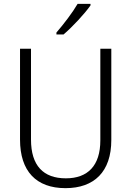

<svg xmlns="http://www.w3.org/2000/svg" viewBox="-20 -967 682 997"><path d="M450 -939V-947H383C357 -902 311 -842 273 -798V-788H310C356 -827 420 -896 450 -939ZM558 -240V-714H501V-238C501 -107 436 -41 322 -41C205 -41 141 -107 141 -242V-714H84V-242C84 -78 168 10 320 10C469 10 558 -75 558 -240Z"/></svg>

Font: Noto Sans Devanagari SemiCondensed Light
Style: Regular
Weight: 300
Width: 4
Designer: Jelle Bosma - Monotype Design Team
Foundry: Monotype Imaging Inc.
Version: Version 2.004